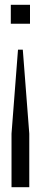

<svg xmlns="http://www.w3.org/2000/svg" viewBox="-20 -557 170 800"><path d="M25 -458V-537H105V-458ZM28 223V0L55 -350H75L102 0V223Z"/></svg>

Font: Commune Nuit Debout
Style: Regular
Weight: 400
Designer: Sébastien Marchal
Foundry: Sébastien Marchal
Version: Version 1.003;PS 1.3;hotconv 1.0.88;makeotf.lib2.5.647800